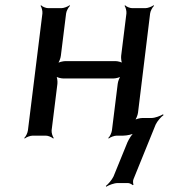

<svg xmlns="http://www.w3.org/2000/svg" viewBox="-20 -515 641 729"><path d="M487 165 571 -42C577 -55 592 -72 601 -78L599 -81C589 -75 569 -67 555 -67H521C512 -67 495 -63 489 -58L491 -56C496 -61 503 -78 504 -87L550 -464C551 -473 559 -488 565 -493L563 -495C557 -490 541 -484 532 -484H482C473 -484 459 -490 455 -495L453 -493C457 -488 461 -473 460 -464L440 -303C439 -294 441 -277 445 -272L448 -274C443 -279 427 -283 418 -283H229C220 -283 202 -279 197 -274L198 -272C204 -277 210 -294 211 -303L231 -464C232 -473 240 -488 246 -493L244 -495C238 -490 222 -484 213 -484H163C154 -484 140 -490 136 -495L134 -493C138 -488 142 -473 141 -464L86 -20C85 -11 78 4 72 9L74 11C79 6 95 0 104 0H154C163 0 177 6 182 11L184 9C180 4 175 -11 176 -20L198 -197C199 -206 197 -223 193 -228L191 -226C195 -221 212 -217 221 -217H410C419 -217 436 -221 442 -226L440 -228C434 -223 428 -206 427 -197L405 -20C404 -11 397 4 391 9L393 11C398 6 414 0 423 0H448C462 0 485 -5 493 -11L492 -14C482 -8 470 12 464 25L411 155C405 168 390 185 382 191L383 194C393 188 413 180 427 180H466C472 180 481 185 484 188L487 186C485 182 484 171 487 165Z"/></svg>

Font: Gamestation Storm Oblique 
Style: Italic
Weight: 400
Designer: Jonas Hecksher
Foundry: Jonas Hecksher, Playtypeª, e-types AS
Version: Version 1.003